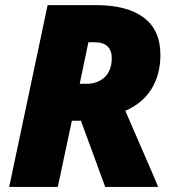

<svg xmlns="http://www.w3.org/2000/svg" viewBox="-20 -734 690 754"><path d="M262.2 -259.8 207 0H16.1L167 -713.9H356Q479 -713.9 544.4 -665Q609.9 -616.2 609.9 -518.1Q609.9 -441.9 575.2 -385.3Q540.5 -328.6 472.2 -298.8L581.5 -46.9L601.1 0H393.1L297.9 -259.8ZM293 -404.8H317.9Q364.3 -404.8 391.6 -431.4Q418.9 -458 418.9 -505.9Q418.9 -536.1 402.1 -552Q385.3 -567.9 353 -567.9H327.1Z"/></svg>

Font: Open Sans Extrabold
Style: Italic
Weight: 800
Italic angle: -12°
Foundry: Ascender Corporation
Version: Version 1.10